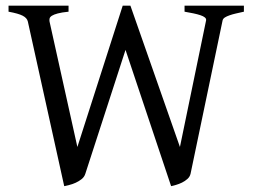

<svg xmlns="http://www.w3.org/2000/svg" viewBox="-20 -635 890 670"><path d="M831.1 -594.2Q815.9 -590.8 803.2 -587.9Q790.5 -585 780.8 -581.5Q771 -578.1 764.6 -574Q758.3 -569.8 756.8 -564L645 -28.8Q642.6 -18.1 634 -10.5Q625.5 -2.9 615 2.2Q604.5 7.3 594 10.3Q583.5 13.2 577.1 14.6L418 -460.9L277.8 -28.8Q274.4 -17.6 264.9 -10Q255.4 -2.4 244.1 2.7Q232.9 7.8 221.7 10.5Q210.4 13.2 204.1 14.6L77.1 -560.1Q74.2 -572.3 59.3 -580.1Q44.4 -587.9 9.8 -594.2V-615.2H219.2V-594.2Q195.3 -591.8 181.6 -588.1Q168 -584.5 161.1 -580.1Q154.3 -575.7 153.1 -570.6Q151.9 -565.4 152.8 -560.1L250 -122.1L408.2 -615.2H435.1L607.9 -122.1L699.2 -564Q700.2 -569.8 694.8 -574.2Q689.5 -578.6 679.2 -582Q668.9 -585.4 654.8 -588.4Q640.6 -591.3 624 -594.2V-615.2H831.1Z"/></svg>

Font: Akkhara
Style: Regular
Weight: 400
Designer: J. Victor Gaultney
Version: Version 1.00 June 13, 2006, initial release